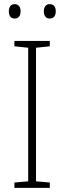

<svg xmlns="http://www.w3.org/2000/svg" viewBox="-20 -913 312 933"><path d="M23 -858C23 -837 32 -823 51 -823C71 -823 80 -837 80 -858C80 -878 71 -893 51 -893C32 -893 23 -878 23 -858ZM193 -858C193 -837 203 -823 221 -823C242 -823 251 -837 251 -858C251 -879 242 -893 221 -893C203 -893 193 -878 193 -858ZM222 0V-26L155 -32V-681L222 -688V-714H50V-688L117 -681V-32L50 -26V0Z"/></svg>

Font: Noto Sans Lao SemiCondensed ExtraLight
Style: Regular
Weight: 200
Width: 4
Designer: Monotype Design Team
Foundry: Monotype Imaging Inc.
Version: Version 2.003